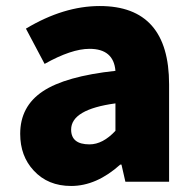

<svg xmlns="http://www.w3.org/2000/svg" viewBox="-20 -603 646 637"><path d="M92 -37Q47 -85 47 -159Q47 -250 122 -300Q197 -350 363 -368Q357 -441 277 -441Q217 -441 128 -391L66 -508Q191 -583 311 -583Q541 -583 541 -323V0H396L383 -57H379Q300 14 216 14Q139 14 92 -37ZM363 -169V-260Q216 -240 216 -173Q216 -124 277 -124Q321 -124 363 -169Z"/></svg>

Font: KaiGen Gothic SC Heavy
Style: Bold
Weight: 900
Designer: Ryoko NISHIZUKA Ë•øÂ°öÊ∂ºÂ≠ê (kana & ideographs); Paul D. Hunt (Latin, Greek & Cyrillic); Wenlong ZHANG Âº†ÊñáÈæô (bopom
Version: Version 1.001 October 10, 2014